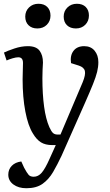

<svg xmlns="http://www.w3.org/2000/svg" viewBox="-20 -770 583 1019"><path d="M307 56Q285 103 262 142.5Q239 182 206 205.5Q173 229 120 229Q78 229 51 209Q24 189 24 157Q24 129 42.5 110Q61 91 93 87L108 120Q123 148 132 158Q141 168 159 168Q183 168 201.5 146.5Q220 125 243 73L276 0H257Q221 0 197.5 -14.5Q174 -29 155 -61Q129 -102 114.5 -178Q100 -254 100 -349Q100 -366 101 -393Q102 -420 102 -436Q102 -466 77 -466Q65 -466 46.5 -460.5Q28 -455 15 -449L1 -491Q19 -500 56 -512.5Q93 -525 128 -525Q172 -525 190 -501Q208 -477 208 -438Q207 -421 206 -400.5Q205 -380 205 -355Q205 -271 214 -204.5Q223 -138 242 -95Q253 -71 262 -63.5Q271 -56 285 -56H301L419 -334Q435 -373 430.5 -393Q426 -413 398 -422L357 -435Q351 -475 370 -500Q389 -525 427 -525Q462 -525 482 -501Q502 -477 502 -440Q502 -415 495.5 -388.5Q489 -362 473.5 -323.5Q458 -285 432 -226ZM318 -682Q318 -711 338 -730.5Q358 -750 388 -750Q418 -750 435 -733Q452 -716 452 -688Q452 -658 432.5 -638.5Q413 -619 383 -619Q353 -619 335.5 -636Q318 -653 318 -682ZM114 -682Q114 -711 134 -730.5Q154 -750 184 -750Q214 -750 231 -733Q248 -716 248 -687Q248 -658 228.5 -638.5Q209 -619 178 -619Q149 -619 131.5 -636Q114 -653 114 -682Z"/></svg>

Font: Literata 36pt Medium
Style: Italic
Weight: 500
Italic angle: -2°
Designer: Latin by Veronika Burian and Jose Scaglione. Greek by Irene Vlachou. Cyrillic by Vera Evstafieva
Foundry: TypeTogether
Version: Version 3.002